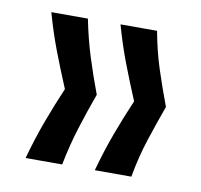

<svg xmlns="http://www.w3.org/2000/svg" viewBox="-52 -508 504 481"><g transform="rotate(10 199.5 -267.5)"><path d="M311 -82H218Q232 -133 249 -179Q266 -225 285 -269Q266 -314 249 -358.5Q232 -403 218 -453H311Q320 -403 334.5 -358.5Q349 -314 366 -269Q350 -225 335 -179Q320 -133 311 -82ZM135 -82H42Q56 -133 73 -179Q90 -225 109 -269Q90 -314 73 -358.5Q56 -403 42 -453H135Q145 -403 159 -358.5Q173 -314 190 -269Q174 -225 159.5 -179Q145 -133 135 -82Z"/></g></svg>

Font: Bricolage Grotesque 10pt
Style: Regular
Weight: 400
Designer: Mathieu Triay
Foundry: Atelier Triay
Version: Version 1.000; ttfautohint (v1.8.4.7-5d5b);gftools[0.9.32]